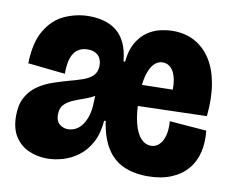

<svg xmlns="http://www.w3.org/2000/svg" viewBox="-66 -624 874 721"><g transform="rotate(10 371.5 -264.0)"><path d="M155 13Q117 13 84.5 -1.5Q52 -16 32.5 -46.5Q13 -77 13 -125Q13 -168 28.5 -196Q44 -224 69 -241.5Q94 -259 124 -269.5Q154 -280 183 -288Q214 -296 238 -304.5Q262 -313 275.5 -327Q289 -341 289 -365Q289 -380 283.5 -391.5Q278 -403 266 -410Q254 -417 235 -417Q215 -417 199.5 -407.5Q184 -398 175 -375.5Q166 -353 166 -312L24 -327Q26 -407 54 -454Q82 -501 126.5 -521Q171 -541 220 -541Q250 -541 276.5 -533.5Q303 -526 323.5 -510Q344 -494 357.5 -466Q371 -438 375 -396H381Q385 -440 401.5 -468.5Q418 -497 441 -513Q464 -529 490 -535Q516 -541 539 -541Q586 -541 622.5 -521Q659 -501 683 -463.5Q707 -426 716.5 -371.5Q726 -317 719 -248L402 -239V-320L641 -325L573 -290Q578 -331 573 -359.5Q568 -388 554.5 -403Q541 -418 521 -418Q502 -418 487.5 -402.5Q473 -387 464.5 -355.5Q456 -324 456 -274Q456 -215 465.5 -177Q475 -139 492 -120.5Q509 -102 531 -102Q547 -102 558.5 -111.5Q570 -121 576.5 -136Q583 -151 585 -169.5Q587 -188 585 -205L726 -194Q731 -150 722 -112Q713 -74 689 -46Q665 -18 627 -2.5Q589 13 538 13Q485 13 445.5 -5Q406 -23 381.5 -62.5Q357 -102 348 -164H342Q338 -114 319.5 -80Q301 -46 273.5 -25.5Q246 -5 215 4Q184 13 155 13ZM213 -109Q227 -109 240 -115Q253 -121 263.5 -133.5Q274 -146 281.5 -165.5Q289 -185 291 -211L296 -321L334 -287Q320 -266 299 -253.5Q278 -241 255 -233Q232 -225 212 -216.5Q192 -208 179.5 -194.5Q167 -181 167 -157Q167 -132 181 -120.5Q195 -109 213 -109Z"/></g></svg>

Font: Bricolage Grotesque 96pt ExtraBold SemiCondensed
Style: Regular
Weight: 800
Width: 4
Version: Version 1.001;gftools[0.9.33.dev8+g029e19f]